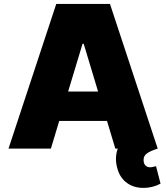

<svg xmlns="http://www.w3.org/2000/svg" viewBox="-20 -747 835 965"><path d="M235.8 0H22.7L262.8 -727.3H532.7L772.7 0Q735.8 11.4 718.6 24Q701.3 36.6 701.7 56.8Q701.3 74.2 710.6 84Q719.8 93.8 734.4 93.8Q741.8 93.8 752.3 91.1Q762.8 88.4 764.2 88.1L786.9 176.1Q746.4 197.4 701.7 197.4Q652.7 197.4 618.6 172.9Q584.5 148.4 571 103.7Q554.3 49.4 571.7 0H559.7L517.8 -139.2H277.7ZM322.4 -286.9H473L400.6 -527H394.9Z"/></svg>

Font: Karasuma Gothic
Style: Black
Weight: 900
Designer: Rasmus Andersson / Ryoko Nishizuka
Foundry: Genbu
Version: Version 1.00